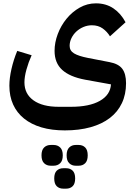

<svg xmlns="http://www.w3.org/2000/svg" viewBox="-20 -539 806 1147"><path d="M367 240Q289 240 228 222Q167 204 124 169.5Q81 135 58.5 85.5Q36 36 36 -27Q36 -72 48.5 -127Q61 -182 83 -235L169 -209Q150 -167 138 -123.5Q126 -80 126 -47Q126 22 180 60.5Q234 99 330 99H404Q514 99 576.5 63.5Q639 28 643 -35L488 -63Q397 -80 351.5 -121.5Q306 -163 306 -235Q306 -285 325 -335.5Q344 -386 377.5 -427Q411 -468 456 -493.5Q501 -519 553 -519Q613 -519 657.5 -489Q702 -459 730 -406L637 -322Q620 -350 593.5 -369Q567 -388 529 -388Q503 -388 479 -378Q455 -368 436.5 -351Q418 -334 407 -311.5Q396 -289 396 -265Q396 -236 422.5 -220Q449 -204 505 -193L634 -168Q688 -158 710.5 -128Q733 -98 733 -42Q733 25 708 77.5Q683 130 636 166Q589 202 521 221Q453 240 367 240ZM432 451Q409 451 393.5 436Q378 421 378 389Q378 357 393.5 342Q409 327 432 327H450Q474 327 489 342Q504 357 504 389Q504 421 489 436Q474 451 450 451ZM358 588Q334 588 319 573.5Q304 559 304 527Q304 495 319 480.5Q334 466 358 466H375Q399 466 414 480.5Q429 495 429 527Q429 559 414 573.5Q399 588 375 588ZM283 451Q259 451 243.5 436Q228 421 228 389Q228 357 243.5 342Q259 327 283 327H300Q324 327 339.5 342Q355 357 355 389Q355 421 339.5 436Q324 451 300 451Z"/></svg>

Font: IBM Plex Sans Arabic SmBld
Style: Regular
Weight: 600
Designer: Mike Abbink, Paul van der Laan, Pieter van Rosmalen, Wael Morcos, Khajak Apelian
Foundry: Bold Monday
Version: Version 1.005